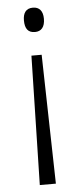

<svg xmlns="http://www.w3.org/2000/svg" viewBox="-53 -659 330 785"><g transform="rotate(-5 112.0 -266.5)"><path d="M154 -580C154 -612 139 -629 113 -629C84 -629 72 -610 72 -580C72 -546 85 -529 113 -529C139 -529 154 -546 154 -580ZM90 -434 78 96H144L132 -434Z"/></g></svg>

Font: Noto Sans Telugu UI Condensed Light
Style: Regular
Weight: 300
Width: 3
Designer: Jelle Bosma - Monotype Design Team
Foundry: Monotype Imaging Inc.
Version: Version 2.005